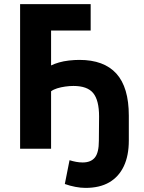

<svg xmlns="http://www.w3.org/2000/svg" viewBox="-20 -725 702 936"><path d="M397 191Q374 191 347.5 186Q321 181 296 172L319 56Q335 61 351 64Q367 67 383 67Q423 67 442.5 43Q462 19 462 -39L463 -157Q463 -236 434.5 -271Q406 -306 338 -306Q319 -306 298 -303Q277 -300 259 -294.5Q241 -289 229 -280V0H78V-705H422V-576H229V-406Q245 -414 267.5 -420.5Q290 -427 316.5 -430Q343 -433 367 -433Q487 -433 547.5 -366Q608 -299 608 -161V-40Q608 34 583.5 85.5Q559 137 512.5 164Q466 191 397 191Z"/></svg>

Font: Nunito Sans 7pt Condensed ExtraBold
Style: Regular
Weight: 800
Width: 3
Designer: Vernon Adams
Foundry: Vernon Adams
Version: Version 3.101;gftools[0.9.27]